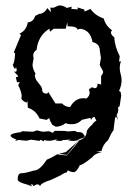

<svg xmlns="http://www.w3.org/2000/svg" viewBox="-20 -468 484 700"><path d="M235.4 -77.6Q253.9 -109.9 283.2 -109.9L295.4 -108.9Q307.1 -118.7 307.1 -129.9L304.2 -142.1L314.9 -149.9L325.2 -146.5Q335.4 -146.5 335.9 -163.1L348.6 -159.7V-190.9Q356 -199.7 356 -206.5Q356 -209 349.9 -218.8Q343.8 -228.5 343.8 -233.4L348.1 -256.8L344.2 -281.2Q344.2 -309.1 317.4 -314.5Q309.6 -358.9 272 -363.3L262.2 -359.9Q262.2 -372.1 226.6 -372.1L225.1 -386.7L219.7 -363.3H175.8L162.6 -352.5L160.2 -363.3Q119.6 -339.4 113.3 -286.1Q101.1 -278.8 101.1 -265.1L102.5 -254.9L98.6 -232.9Q98.6 -217.3 109.9 -199.2L106.9 -194.8Q106.9 -180.2 120.4 -165.3Q133.8 -150.4 133.8 -140.6Q133.8 -126.5 151.9 -126.5L155.8 -132.8L182.1 -90.8H206.5Q216.8 -78.6 235.4 -77.6ZM98.1 211.9 79.6 205.1Q44.4 196.3 44.4 186Q44.4 163.6 57.9 163.6Q71.3 163.6 103.5 153.8Q125 153.8 150.4 114.3Q165.5 108.4 190.4 93.8Q194.3 97.2 223.6 98.6Q263.7 53.2 268.1 43.9Q296.4 35.2 296.4 9.3Q303.7 -3.4 315.4 -12.7Q324.2 -25.9 331.5 -27.8L324.2 -42Q317.4 -42 312.5 -31.2L309.1 -38.1L278.8 -31.2Q263.2 -15.1 242.7 -15.1Q227.5 -15.1 219.2 -19Q203.6 -6.8 183.6 -5.9L170.4 -13.2Q161.1 -28.3 160.2 -36.6Q155.3 -36.6 150.4 -30.8L124 -36.1Q111.3 -65.4 81.5 -75.2L80.1 -99.6L76.2 -93.8Q62.5 -99.6 57.6 -108.4L59.1 -117.7Q59.1 -131.3 46.4 -157.7L52.2 -168.5L42 -168L37.6 -186Q46.4 -188 46.4 -190.4L31.2 -207L35.6 -206.5Q41 -206.5 41 -212.9L38.6 -223.6Q37.1 -217.8 34.7 -217.8Q31.2 -217.8 26.4 -231.9Q33.2 -238.3 35.2 -273.4L30.3 -276.9L56.6 -340.3L50.8 -345.2Q75.7 -356 81.5 -386.7Q101.1 -387.2 108.4 -410.2L123 -417.5Q140.6 -417.5 152.8 -438.5L165.5 -423.3L163.6 -440.9L170.9 -439.5Q177.2 -439.5 184.3 -443.8Q191.4 -448.2 199.2 -448.2Q209.5 -448.2 223.6 -439L241.2 -443.8L240.2 -435.5L263.7 -433.6L262.7 -440.9L287.6 -433.1L288.1 -425.8L310.1 -435.5Q326.2 -411.6 358.4 -400.4Q364.7 -374.5 388.7 -357.4L384.3 -351.6Q384.3 -339.8 396.5 -332.5Q398.4 -297.9 416.5 -263.2L414.1 -243.2L420.9 -245.1Q416.5 -231.9 416.5 -220.2Q416.5 -209 419.9 -197.8Q423.3 -186.5 423.3 -175.3Q423.3 -156.2 414.1 -136.7L419.9 -132.3L421.9 -119.1L416 -80.1Q412.6 -80.1 410.6 -76.2L411.1 -65.9Q411.1 -59.1 405.3 -47.9L410.6 -30.8L402.8 -43.5L399.4 -37.6L393.6 7.8Q388.7 10.7 374 43Q354.5 59.6 350.6 81.5L330.6 85L352.1 85.9Q324.7 92.3 316.9 105Q280.3 134.3 271 134.3Q258.8 159.7 249 159.7Q236.3 159.2 227.5 152.8L222.7 161.1Q215.8 161.1 200.7 171.4L166.5 187.5Q127.9 199.7 126.5 210.4L121.1 205.1Q117.7 205.1 115.2 203.6L102.1 210.4L97.7 203.6L91.8 205.1ZM223.6 96.7 194.8 92.8 220.2 86.4 264.6 46.9ZM138.6 47.6Q130.8 42 128 42Q127.2 42 127 42.5Q126.9 43 126.5 43.7Q126.1 44.4 125.1 44.9Q124.1 45.4 121.8 45.4L94.4 41.3Q90.9 41.3 85.1 43.1Q79.2 44.9 73.3 44.9L47.6 42.2L34.3 46.6L40.1 41Q18.7 32.7 18.7 26.4Q18.7 17.8 58.9 13.4L58.1 10.3L100.3 12.2L115.1 7.1Q129.6 12.2 140.1 12.2L156.5 10.5Q162.4 10.5 168.6 14.9Q169.8 15.9 171 15.9Q174.9 15.9 178.8 9L215.1 9.3L228 11.2L249.5 9.3Q258.1 9.3 260.4 13.7L265.9 13.4Q281.9 13.4 285.1 22.9Q288.6 25.9 288.6 28.6Q288.6 36.1 261.6 40L271.4 41Q259.3 45.7 244 45.7L228 44.4L239 40.8L208.9 42.7Q207.3 45.9 197.9 45.9L182.7 44.4L188.2 39.6Q187.4 39.6 184.3 40.5Q181.1 41.5 176.7 42.6Q172.2 43.7 167.5 44.6Q162.8 45.4 158.9 45.4Q149.9 45.4 141.3 42.5Z"/></svg>

Font: Truetypewriter PolyglOTT
Style: Regular
Weight: 400
Designer: Sergey Beatoff a.k.a. Sam_T
Version: Version 3.76